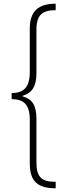

<svg xmlns="http://www.w3.org/2000/svg" viewBox="-20 -852 377 1038"><path d="M43 -349V-316C109 -316 141 -286 141 -205V32C141 131 187 166 281 166V131C207 131 177 108 177 26V-209C177 -283 154 -317 102 -331V-334C155 -349 177 -388 177 -457V-692C177 -772 210 -797 281 -797V-832C189 -832 141 -793 141 -697V-462C141 -380 108 -349 43 -349Z"/></svg>

Font: Noto Sans Devanagari Condensed ExtraLight
Style: Regular
Weight: 200
Width: 3
Designer: Jelle Bosma - Monotype Design Team
Foundry: Monotype Imaging Inc.
Version: Version 2.004